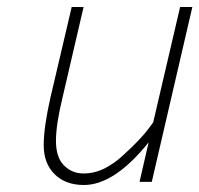

<svg xmlns="http://www.w3.org/2000/svg" viewBox="-20 -520 570 549"><path d="M405 -113Q307 9 220 9Q167 9 136 -22Q105 -53 105 -104.5Q105 -156 124 -240L185 -500H219L159 -242Q140 -164 140 -117Q140 -70 163 -47Q186 -24 218.5 -24Q251 -24 280 -39Q309 -54 332 -76Q382 -121 407 -155L418 -170L495 -500H530L414 0H379Z"/></svg>

Font: Titillium Web ExtraLight
Style: Italic
Weight: 275
Italic angle: -13°
Version: Version 1.002;PS 57.000;hotconv 1.0.70;makeotf.lib2.5.55311